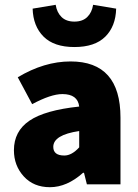

<svg xmlns="http://www.w3.org/2000/svg" viewBox="-20 -768 576 800"><path d="M116 -732 212 -748Q217 -716 236.5 -697Q256 -678 290 -678Q324 -678 343.5 -697Q363 -716 368 -748L464 -732Q462 -658 418.5 -615Q375 -572 290 -572Q205 -572 161.5 -615.5Q118 -659 116 -732ZM188 12Q120 12 79 -33Q38 -78 38 -142Q38 -221 102.5 -265Q167 -309 310 -324Q304 -376 240 -376Q192 -376 114 -334L54 -446Q164 -512 274 -512Q482 -512 482 -278V0H342L330 -48H326Q259 12 188 12ZM248 -120Q279 -120 310 -154V-222Q202 -206 202 -156Q202 -120 248 -120Z"/></svg>

Font: Assistant ExtraBold
Style: Regular
Weight: 800
Designer: Hebrew By Ben Nathan, Latin by Paul Hunt
Version: Version 2.001;PS 002.001;hotconv 1.0.88;makeotf.lib2.5.64775